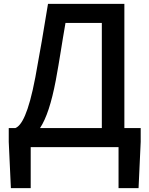

<svg xmlns="http://www.w3.org/2000/svg" viewBox="-20 -757 768 988"><path d="M267 -343C288 -456 297 -525 317 -639H504V-98H186C219 -148 245 -228 267 -343ZM138 0H590V211H693L704 -27V-98H620V-737H227C202 -584 188 -501 162 -360C126 -170 90 -110 59 -98H25V-27L36 211H138Z"/></svg>

Font: Source Han Sans JP Medium
Style: Regular
Weight: 500
Designer: Ryoko NISHIZUKA 西塚涼子 (kana, bopomofo & ideographs); Paul D. Hunt (Latin, Greek & Cyrillic); Sandoll Communications 산돌커뮤니
Foundry: Adobe
Version: Version 2.002;hotconv 1.0.116;makeotfexe 2.5.65601